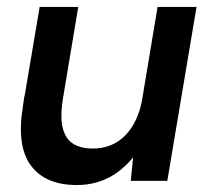

<svg xmlns="http://www.w3.org/2000/svg" viewBox="-20 -520 605 552"><path d="M356 0 365 -92 433 -500H545L461 0ZM48 -228 94 -500H205L162 -243ZM162 -243Q152 -184 160.5 -151.5Q169 -119 191.5 -106Q214 -93 244 -93Q302 -92 340 -130.5Q378 -169 390 -240L432 -238Q419 -158 386.5 -102.5Q354 -47 307 -17.5Q260 12 201 12Q110 12 68.5 -44.5Q27 -101 46 -215L50 -243Z"/></svg>

Font: Figtree SemiBold
Style: Italic
Weight: 600
Italic angle: -9.5°
Foundry: Erik Kennedy
Version: Version 2.001;gftools[0.9.30]